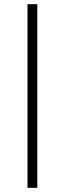

<svg xmlns="http://www.w3.org/2000/svg" viewBox="-20 -772 311 922"><path d="M112 130H159V-752H112Z"/></svg>

Font: MV Cash ExtraLight
Style: Regular
Weight: 200
Designer: Rodrigo Fuenzalida
Foundry: fragTYPE
Version: Version 1.100;Glyphs 3.1.2 (3151)